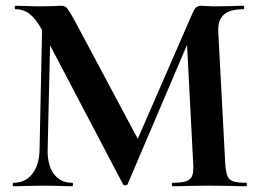

<svg xmlns="http://www.w3.org/2000/svg" viewBox="-20 -645 897 665"><path d="M127 -602 156 -600 145 -127Q144 -73 166.5 -42.5Q189 -12 230 -12Q233 -12 233 -6Q233 0 230 0Q203 0 188 -1L133 -2L70 -1Q54 0 27 0Q24 0 24 -6Q24 -12 27 -12Q68 -12 92 -43Q116 -74 117 -127ZM833 0Q799 0 779 -1L705 -2L630 -1Q611 0 578 0Q575 0 575 -6Q575 -12 578 -12Q610 -12 625.5 -17.5Q641 -23 646 -37Q651 -51 649 -81L626 -525L677 -605L422 -7Q420 -3 414 -3Q408 -3 406 -7L125 -542Q105 -579 83.5 -596Q62 -613 34 -613Q31 -613 31 -619Q31 -625 34 -625L81 -624Q95 -623 117 -623L170 -624Q179 -625 193 -625Q206 -625 213 -616Q220 -607 239 -573L463 -153L413 -63L647 -600Q653 -614 659.5 -619.5Q666 -625 677 -625Q686 -625 697.5 -624Q709 -623 724 -623L783 -624Q797 -625 823 -625Q826 -625 826 -619Q826 -613 823 -613Q776 -613 755 -594Q734 -575 736 -535L760 -81Q762 -50 767.5 -36Q773 -22 787.5 -17Q802 -12 833 -12Q835 -12 835 -6Q835 0 833 0Z"/></svg>

Font: Cormorant Garamond
Style: Bold
Weight: 700
Designer: Christian Thalmann (Catharsis Fonts)
Foundry: Catharsis Fonts
Version: Version 4.000